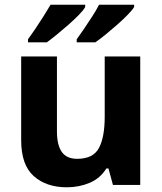

<svg xmlns="http://www.w3.org/2000/svg" viewBox="-20 -786 690 816"><path d="M576 -546V0H460L441 -70H432Q406 -28 361 -9Q316 10 264 10Q177 10 123.5 -37.5Q70 -85 70 -190V-546H222V-228Q222 -170 242.5 -140.5Q263 -111 308 -111Q376 -111 400.5 -157Q425 -203 425 -290V-546ZM550 -756Q542 -743 522.5 -723Q503 -703 478 -681Q453 -659 428.5 -639Q404 -619 385 -606H306V-619Q320 -638 337.5 -664Q355 -690 372.5 -717Q390 -744 401 -766H550ZM342 -756Q335 -743 315.5 -723Q296 -703 271 -681Q246 -659 221.5 -639Q197 -619 179 -606H99V-619Q113 -638 130.5 -664Q148 -690 165 -717Q182 -744 195 -766H342Z"/></svg>

Font: Noto Sans Georgian Bold
Style: Regular
Weight: 700
Designer: Monotype Design Team, Akaki Razmadze
Foundry: Google LLC
Version: Version 2.005; ttfautohint (v1.8.4.7-5d5b)